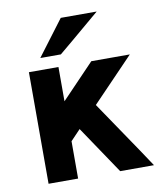

<svg xmlns="http://www.w3.org/2000/svg" viewBox="-78 -736 682 800"><g transform="rotate(-10 263.5 -336.0)"><path d="M120 -522 233 -672H385Q227 -538 207 -522ZM63 0V-472H188V-327Q325 -470 327 -472H490L314 -289Q319 -281 396 -168Q473 -55 509 0H366L230 -202L188 -158V0Z"/></g></svg>

Font: Coval
Style: Heavy
Weight: 900
Foundry: Context Ltd
Version: Version 001.000